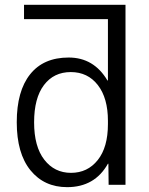

<svg xmlns="http://www.w3.org/2000/svg" viewBox="-20 -770 622 800"><path d="M427.7 -434.6H429.7V-690.4H80.1V-750H502.9V0H432.6L431.6 -87.9H429.7Q375 9.8 259.8 9.8Q164.1 9.8 106.9 -60.5Q49.8 -130.9 49.8 -260.7Q49.8 -390.6 105.5 -460.4Q161.1 -530.3 266.1 -530.3Q371.1 -530.3 427.7 -434.6ZM429.7 -252.9V-266.6Q429.7 -361.3 387.7 -415.5Q345.7 -469.7 274.9 -469.7Q204.1 -469.7 163.1 -415.5Q122.1 -361.3 122.1 -260.3Q122.1 -159.2 164.6 -104.5Q207 -49.8 275.9 -49.8Q344.7 -49.8 387.2 -103Q429.7 -156.2 429.7 -252.9Z"/></svg>

Font: GenEi M Gothic v2 Regular
Style: Regular
Weight: 400
Version: Version 2.0